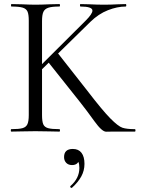

<svg xmlns="http://www.w3.org/2000/svg" viewBox="-20 -645 690 941"><path d="M36 -613Q34 -613 34 -619Q34 -625 36 -625L86 -624Q128 -622 153 -622Q182 -622 224 -624L271 -625Q274 -625 274 -619Q274 -613 271 -613Q234 -613 216.5 -607Q199 -601 192.5 -586.5Q186 -572 186 -542V-81Q186 -50 192 -36Q198 -22 215.5 -17Q233 -12 271 -12Q274 -12 274 -6Q274 0 271 0Q241 0 223 -1L153 -2L85 -1Q67 0 35 0Q33 0 33 -6Q33 -12 35 -12Q73 -12 90.5 -17Q108 -22 114.5 -36.5Q121 -51 121 -81V-544Q121 -574 115 -588Q109 -602 91.5 -607.5Q74 -613 36 -613ZM213 -345 263 -385 409 -199Q482 -104 520.5 -65Q559 -26 580 -19Q601 -12 641 -12Q644 -12 644 -6Q644 0 641 0H529Q521 0 500.5 0.5Q480 1 443 -50.5Q406 -102 372 -145ZM433 -593Q433 -613 374 -613Q372 -613 372 -619Q372 -625 374 -625L417 -624Q457 -622 490 -622Q523 -622 559 -624L596 -625Q599 -625 599 -619Q599 -613 596 -613Q555 -613 509 -595Q463 -577 423 -538L167 -287H142L400 -544Q433 -577 433 -593ZM330 276Q327 276 325 272.5Q323 269 325 267Q369 229 369 178Q369 158 364 149Q359 140 348 135L366 129Q368 146 359 155Q350 164 333 164Q315 164 304.5 153Q294 142 294 125Q294 85 337 85Q365 85 379.5 104Q394 123 394 158Q394 191 378.5 219.5Q363 248 333 275Q332 276 330 276Z"/></svg>

Font: Cormorant
Style: Regular
Weight: 400
Designer: Christian Thalmann (Catharsis Fonts)
Foundry: Catharsis Fonts
Version: Version 4.000